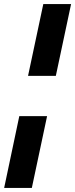

<svg xmlns="http://www.w3.org/2000/svg" viewBox="-21 -763 369 944"><path d="M116.9 -390 191.9 -743H328.5L253.5 -390ZM-0.6 161 73.9 -192H210.5L135.5 161Z"/></svg>

Font: Saira Thin
Style: Italic
Weight: 100
Italic angle: -12°
Designer: Hector Gatti with collaboration of the Omnibus-Type team
Foundry: Omnibus-Type
Version: Version 1.101